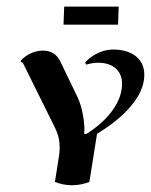

<svg xmlns="http://www.w3.org/2000/svg" viewBox="-20 -546 449 571"><path d="M331.1 -472.7 333 -526.4H170.9L168.9 -472.7ZM143.3 -4.9C158.9 1.2 176 4.9 193.6 4.9C211.2 4.9 228.5 1.7 245.8 -4.9L268.6 -148.2C294.9 -164.3 409.2 -234.1 409.2 -324C409.2 -369.4 374 -398.7 316.9 -398.7C274.4 -398.7 242.4 -372.1 233.2 -359.4L236.8 -353.8C248.8 -357.7 261 -359.4 272.2 -359.4C316.2 -359.4 343 -335.2 343 -297.4C343 -211.2 243.2 -151.1 236.8 -147.7H230C231 -154.1 231 -156.5 231 -162.4C231 -183.6 225.1 -226.8 210.7 -256.8L160.2 -361.6C149.2 -384.5 133.3 -395.5 106.4 -395.5C82.8 -394.8 59.6 -385 42.2 -366.2L41.5 -361.3C44.7 -361.3 47.6 -360.1 48.8 -357.4L143.1 -167C154.5 -143.8 157.5 -125.7 157.5 -105.5C157.5 -98.4 156.7 -90.6 155.5 -82.3Z"/></svg>

Font: RisaltypS01
Style: Medium
Weight: 500
Italic angle: -9°
Designer: gluk
Foundry: gluk
Version: Version 0.24